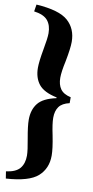

<svg xmlns="http://www.w3.org/2000/svg" viewBox="-103 -851 495 1026"><g transform="rotate(10 144.5 -338.0)"><path d="M228 -646Q228 -611 214 -539Q201 -480 201 -447Q201 -410 217.5 -386.5Q234 -363 274 -354V-322Q234 -313 217.5 -290Q201 -267 201 -230Q201 -198 214 -137Q228 -67 228 -29Q228 41 180.5 83.5Q133 126 8 134L2 96Q55 89 76.5 63Q98 37 98 -6Q98 -33 86 -97Q74 -163 74 -197Q74 -251 101.5 -286Q129 -321 200 -336V-340Q129 -355 101.5 -390Q74 -425 74 -479Q74 -513 86 -579Q98 -643 98 -670Q98 -713 76.5 -739Q55 -765 2 -772L8 -810Q133 -802 180.5 -759.5Q228 -717 228 -646Z"/></g></svg>

Font: Minipax
Style: Bold
Weight: 600
Designer: Raphaël Ronot, Igor Stepanchenko (Cyrillic)
Foundry: steppetype
Version: Version 1.002